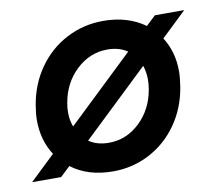

<svg xmlns="http://www.w3.org/2000/svg" viewBox="-84 -586 756 671"><g transform="rotate(-10 294.0 -250.0)"><path d="M69 -85Q34 -139 34 -210Q34 -232 39 -262Q51 -335 91 -392Q131 -449 191.5 -480.5Q252 -512 322 -512Q409 -512 470 -468L504 -500H608L519 -415Q553 -362 553 -293Q553 -271 548 -239Q536 -165 496 -108Q456 -51 396 -19.5Q336 12 266 12Q177 12 118 -33L83 0H-20ZM146 -218Q146 -190 155 -167L390 -391Q361 -411 319 -411Q257 -411 209 -366Q161 -321 149 -251Q146 -235 146 -218ZM269 -89Q331 -89 378.5 -134Q426 -179 438 -249Q441 -267 441 -283Q441 -309 433 -333L198 -109Q227 -89 269 -89Z"/></g></svg>

Font: Oak Sans Semibold
Style: Italic
Weight: 600
Italic angle: -9.49998°
Foundry: Erik Kennedy, Walven
Version: Version 1.000